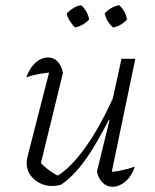

<svg xmlns="http://www.w3.org/2000/svg" viewBox="-20 -709 593 735"><path d="M221 -430 133 -70 129 -92Q149 -71 170.5 -55.5Q192 -40 211 -32H193Q249 -63 308.5 -147Q368 -231 422 -355L434 -330Q406 -267 378.5 -215.5Q351 -164 324 -122.5Q297 -81 269.5 -51Q242 -21 214 -2Q196 3 181 3Q140 3 111 -22.5Q82 -48 82 -86Q82 -99 86 -112L175 -459L198 -434Q167 -432 137 -427Q107 -422 81 -413Q89 -436 102 -453.5Q115 -471 131 -480Q147 -489 164 -489Q185 -489 200 -474Q215 -459 221 -430ZM351 -52 399 -248 394 -250 445 -484H498L402 -23L389 -50Q417 -51 443.5 -56.5Q470 -62 496 -71Q489 -48 475.5 -30.5Q462 -13 445 -3.5Q428 6 411 6Q389 6 373 -9.5Q357 -25 351 -52ZM291 -689Q303 -678 311 -664Q319 -650 321 -634Q311 -623 296 -614.5Q281 -606 267 -604Q255 -616 246.5 -630Q238 -644 235 -658Q248 -670 261.5 -678.5Q275 -687 291 -689ZM437 -689Q449 -677 456.5 -663.5Q464 -650 466 -634Q455 -622 441 -614Q427 -606 413 -604Q401 -614 392.5 -628Q384 -642 381 -658Q392 -670 406.5 -678.5Q421 -687 437 -689Z"/></svg>

Font: Piazzolla Thin ExtraLight
Style: Italic
Weight: 250
Italic angle: -11.3°
Version: Version 2.005